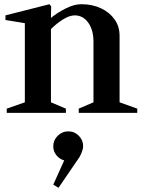

<svg xmlns="http://www.w3.org/2000/svg" viewBox="-20 -536 678 912"><path d="M12 0V-20L98 -50V-426L6 -441V-463L215 -516L223 -506L222 -451Q254 -477 293.5 -496.5Q333 -516 366 -516Q419 -516 460 -496.5Q501 -477 524.5 -443.5Q548 -410 548 -366V-50L632 -20V0H354V-20L424 -50V-338Q424 -394 399 -428.5Q374 -463 335 -463Q310 -463 279 -443.5Q248 -424 222 -398V-50L293 -20V0ZM258 356 233 341 285 226Q263 220 248 201.5Q233 183 233 159Q233 130 254 109Q275 88 305 88Q334 88 354.5 109Q375 130 375 159Q375 169 369.5 184Q364 199 357 211Z"/></svg>

Font: Wittgenstein Semibold
Style: Regular
Weight: 600
Designer: Jörg Drees
Foundry: Jörg Drees
Version: Version 1.303; ttfautohint (v1.8.4.7-5d5b)